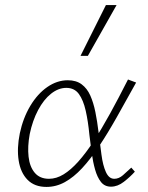

<svg xmlns="http://www.w3.org/2000/svg" viewBox="-20 -731 584 756"><path d="M163 5Q116 5 88.5 -23Q61 -51 53.5 -99Q46 -147 58 -206Q71 -267 99.5 -314.5Q128 -362 166.5 -388.5Q205 -415 247 -415Q280 -415 301.5 -399Q323 -383 335.5 -355Q348 -327 355.5 -290Q363 -253 368 -211Q374 -164 379.5 -122Q385 -80 397 -53.5Q409 -27 430 -27Q448 -27 464 -41Q480 -55 497 -71L511 -55Q492 -34 467.5 -15Q443 4 417 4Q392 4 377.5 -14.5Q363 -33 354.5 -63Q346 -93 341 -129Q336 -165 332 -200Q327 -253 317.5 -295Q308 -337 290.5 -361Q273 -385 241 -385Q210 -385 181 -362Q152 -339 130 -297.5Q108 -256 97 -203Q88 -154 92.5 -114Q97 -74 117 -50.5Q137 -27 173 -27Q202 -27 230.5 -44.5Q259 -62 288.5 -95Q318 -128 349 -175.5Q380 -223 413.5 -284Q447 -345 484 -418L516 -406Q475 -332 439.5 -269Q404 -206 370 -155Q336 -104 303 -68.5Q270 -33 235.5 -14Q201 5 163 5ZM297 -511 397 -711H439L326 -511Z"/></svg>

Font: Ysabeau Office ExtraLight
Style: Italic
Weight: 250
Italic angle: -12°
Designer: Christian Thalmann (Catharsis Fonts)
Version: Version 2.001;gftools[0.9.30]; featfreeze: tnum,lnum,ss02